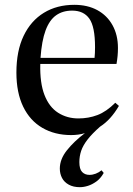

<svg xmlns="http://www.w3.org/2000/svg" viewBox="-20 -546 551 796"><path d="M311 230Q284 230 265 219.5Q246 209 237 191.5Q228 174 228 153Q228 114 257.5 77Q287 40 332 6Q319 10 304.5 12Q290 14 275 14Q207 14 155.5 -16Q104 -46 76 -104Q48 -162 48 -245Q48 -335 78 -397.5Q108 -460 162 -493Q216 -526 288 -526Q343 -526 383.5 -504Q424 -482 446.5 -441.5Q469 -401 469 -347Q469 -330 467.5 -314Q466 -298 463 -281H147Q145 -202 164.5 -152Q184 -102 221 -78.5Q258 -55 305 -55Q347 -55 384 -69Q421 -83 458 -120L473 -107Q456 -78 436.5 -56.5Q417 -35 395 -21Q362 8 343 32.5Q324 57 316.5 79.5Q309 102 309 126Q309 155 320.5 167Q332 179 351 179Q364 179 377 174Q390 169 401 160L410 171Q397 194 379.5 206.5Q362 219 344.5 224.5Q327 230 311 230ZM148 -306H372Q373 -315 373.5 -326.5Q374 -338 374 -351Q374 -435 350.5 -468.5Q327 -502 279 -502Q240 -502 212.5 -482.5Q185 -463 169 -420Q153 -377 148 -306Z"/></svg>

Font: Literata 60pt
Style: Regular
Weight: 400
Designer: Latin by Veronika Burian and Jose Scaglione. Greek by Irene Vlachou. Cyrillic by Vera Evstafieva.
Foundry: TypeTogether
Version: Version 3.002